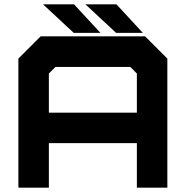

<svg xmlns="http://www.w3.org/2000/svg" viewBox="-20 -868 859 888"><path d="M65 0V-597L168 -700H651L754 -597V0H613V-206H206V0ZM206 -347H613V-528L582.5 -558.5H236.5L206 -528ZM640.5 -716H517L375 -848H518.5ZM444.5 -716H321L179 -848H322.5Z"/></svg>

Font: Tourney Expanded Black
Style: Regular
Weight: 900
Width: 7
Designer: Tyler Finck
Foundry: Etcetera Type Co
Version: Version 1.010; ttfautohint (v1.8.3)